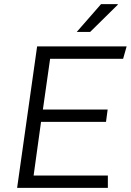

<svg xmlns="http://www.w3.org/2000/svg" viewBox="-20 -911 634 931"><path d="M63 0 160 -686H594L577 -626H223L188 -380H502L494 -320H179L143 -60H503V0ZM352 -756 470 -891H551V-888L417 -756Z"/></svg>

Font: Chivo ExtraLight
Style: Italic
Weight: 250
Italic angle: -8.05°
Designer: Hector Gatti
Foundry: Omnibus-Type
Version: Version 2.002